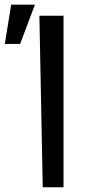

<svg xmlns="http://www.w3.org/2000/svg" viewBox="-25 -794 366 814"><path d="M142 -727.3 156.2 0H244.3V-727.3ZM-4.6 -607.6H60.4L122.9 -774.1H22.4Z"/></svg>

Font: Inter 465
Style: Regular
Weight: 400
Designer: Rasmus Andersson
Foundry: rsms
Version: Version 3.019;Glyphs 3.1.2 (3151)